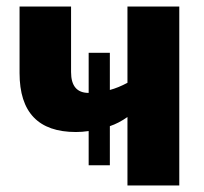

<svg xmlns="http://www.w3.org/2000/svg" viewBox="-20 -569 627 589"><path d="M530 -549H371V-315Q343 -300 317 -293V-407H252V-284Q198 -284 198 -348V-549H40V-345Q40 -164 213 -164Q232 -164 252 -167V-62H317V-182Q344 -191 371 -210V0H530Z"/></svg>

Font: Noto Sans Display SemiCondensed Extra
Style: Regular
Weight: 800
Width: 4
Designer: Monotype Design Team
Foundry: Monotype Imaging Inc.
Version: Version 1.900